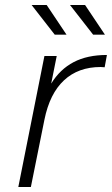

<svg xmlns="http://www.w3.org/2000/svg" viewBox="-20 -745 446 765"><path d="M406 -526 397 -477 381 -478Q292 -478 235 -425Q178 -372 157 -268L103 0H53L157 -522H206L184 -412Q219 -469 273.5 -497.5Q328 -526 406 -526ZM106 -725H166L245 -607H198ZM259 -725H319L398 -607H351Z"/></svg>

Font: Montserrat Alternates Light
Style: Italic
Weight: 300
Italic angle: -11.3°
Designer: Julieta Ulanovsky
Foundry: Julieta Ulanovsky
Version: Version 7.200